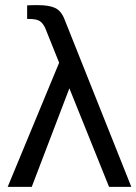

<svg xmlns="http://www.w3.org/2000/svg" viewBox="-20 -730 533 750"><path d="M406 0 251 -385 104 0H10L211 -485L156 -622Q146 -642 133 -649Q120 -656 93 -656H86V-709Q99 -710 128 -710Q172 -710 196 -698.5Q220 -687 233 -652L493 0Z"/></svg>

Font: Play
Style: Regular
Weight: 400
Designer: Jonas Hecksher (Cyrillic expansion: Cyreal)
Foundry: Jonas Hecksher, Playtype, e-types AS
Version: Version 2.101; ttfautohint (v1.5.65-e2d9)